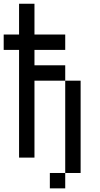

<svg xmlns="http://www.w3.org/2000/svg" viewBox="-20 -937 540 1040"><path d="M83.3 -916.7H166.7V-750H333.3V-666.7H166.7V-583.3H333.3V-500H166.7V-83.3H83.3V-666.7H0V-750H83.3ZM250 83.3V0H333.3V83.3ZM333.3 0V-500H416.7V0Z"/></svg>

Font: GalmuriMono11 Regular
Style: Regular
Weight: 400
Designer: Lee Minseo (quiple)
Version: Version 2.399;hotconv 1.1.1;makeotfexe 2.6.0 DEVELOPMENT